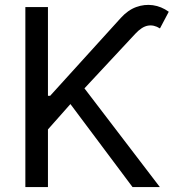

<svg xmlns="http://www.w3.org/2000/svg" viewBox="-20 -756 706 776"><path d="M82.5 0V-727.5H173.8V-368.7H182.6L468.3 -683.6Q497.1 -715.3 530.5 -727.5Q564 -739.7 598.1 -734.9Q632.3 -730 662.1 -708.5L626.5 -641.1Q602.1 -656.7 577.6 -652.3Q553.2 -647.9 526.9 -619.6L321.3 -398.9L626 0H515.6L264.6 -335.4L173.8 -232.9V0Z"/></svg>

Font: Inter 20pt
Style: Regular
Weight: 400
Version: Version 4.001;git-66647c0bb